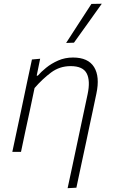

<svg xmlns="http://www.w3.org/2000/svg" viewBox="-20 -813 608 1028"><path d="M342 194.5Q353 144.5 366.8 79.2Q380.5 14 396 -58.5Q409 -120 422.5 -183.5Q436 -247 449 -308Q464.5 -381 444.2 -420Q424 -459 358 -459Q299.5 -459 253.5 -424.8Q207.5 -390.5 165 -341.5L139.5 -220Q126.5 -159.5 115.2 -107.8Q104 -56 92.5 0H46Q58 -56 69 -108Q80 -160 93 -220.5L103.5 -270.5Q113 -316 125.2 -373.8Q137.5 -431.5 151 -494.5L195 -498.5L176.5 -408H182.5Q199 -427.5 227 -450.2Q255 -473 291.5 -489Q328 -505 371 -505Q452 -505 483.8 -453.8Q515.5 -402.5 496 -311.5Q485 -259 475.8 -215.5Q466.5 -172 459.5 -139.5L441.5 -54Q428.5 7 415.2 68.5Q402 130 389 192ZM334 -583Q368.5 -636.5 402.2 -688.5Q436 -740.5 469.5 -792L525 -793Q487.5 -740.5 450.5 -688.5Q413.5 -636.5 376 -584.5Z"/></svg>

Font: Commissioner ExtraLight
Style: Italic
Weight: 200
Italic angle: -12°
Designer: Kostas Bartsokas
Foundry: Kostas Bartsokas
Version: Version 1.000; ttfautohint (v1.8.3)